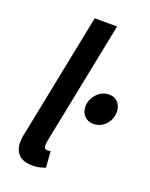

<svg xmlns="http://www.w3.org/2000/svg" viewBox="-136 -779 673 861"><g transform="rotate(20 200.5 -348.0)"><path d="M129 10Q82 10 61 -11.5Q40 -33 40 -70Q40 -81 41.5 -93Q43 -105 47 -121L164 -706H271L153 -117Q152 -109 151.5 -104Q151 -99 151 -94Q151 -77 167 -77Q170 -77 173 -77.5Q176 -78 182 -79L188 -2Q175 3 160.5 6.5Q146 10 129 10ZM319 -259Q293 -259 276.5 -276.5Q260 -294 260 -321Q260 -342 271 -362Q282 -382 300.5 -394.5Q319 -407 343 -407Q370 -407 385.5 -389Q401 -371 401 -344Q401 -323 391 -303.5Q381 -284 362.5 -271.5Q344 -259 319 -259Z"/></g></svg>

Font: Source Sans 3 ExtraLight SemiBold
Style: Italic
Weight: 600
Italic angle: -11°
Version: Version 3.052;hotconv 1.1.0;makeotfexe 2.6.0